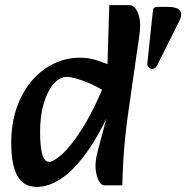

<svg xmlns="http://www.w3.org/2000/svg" viewBox="-20 -716 730 752"><path d="M125 16Q71 16 47.5 -28Q24 -72 24 -157Q24 -230 44.5 -291Q65 -352 102 -396.5Q139 -441 188 -465.5Q237 -490 294 -490Q329 -490 363.5 -478.5Q398 -467 423 -455L391 -357Q364 -375 334.5 -388Q305 -401 280.5 -408Q256 -415 243 -415Q214 -415 190 -387.5Q166 -360 151.5 -311.5Q137 -263 137 -200Q137 -142 145.5 -112Q154 -82 173 -82Q189 -82 222.5 -111.5Q256 -141 300.5 -210Q345 -279 394 -397L423 -308Q370 -188 318 -117Q266 -46 217.5 -15Q169 16 125 16ZM389 10Q378 10 370 -2.5Q362 -15 358 -33Q354 -51 354 -66Q354 -91 362.5 -123Q371 -155 384 -204L404 -279L375 -311L386 -416L400 -433L408 -696H486Q501 -696 510.5 -683Q520 -670 524.5 -652.5Q529 -635 529 -619Q529 -609 528 -596.5Q527 -584 524 -562.5Q521 -541 515 -503L482 -273Q475 -225 470 -175Q465 -125 462.5 -78Q460 -31 459 10ZM579 -675Q580 -683 584.5 -686Q589 -689 596 -689H638Q656 -689 670 -684.5Q684 -680 688.5 -667Q693 -654 680 -629L601 -471Q595 -458 590 -452Q585 -446 575 -446Q568 -446 562 -453.5Q556 -461 557 -468Z"/></svg>

Font: Alkatra
Style: Regular
Weight: 400
Designer: Suman Bhandary
Version: Version 1.100;gftools[0.9.22]